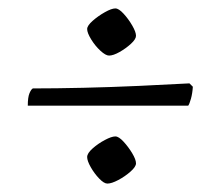

<svg xmlns="http://www.w3.org/2000/svg" viewBox="-20 -505 522 456"><path d="M239 -373Q231 -373 218.5 -384.5Q206 -396 196.5 -411.5Q187 -427 187 -436Q187 -444 200 -455.5Q213 -467 229 -476Q245 -485 254 -485Q262 -485 273.5 -472.5Q285 -460 294 -444.5Q303 -429 303 -420Q303 -412 291 -401Q279 -390 264 -381.5Q249 -373 239 -373ZM46 -254Q46 -274 50 -283.5Q54 -293 58 -295Q112 -295 178 -296.5Q244 -298 310 -301Q376 -304 430 -307L438 -299Q437 -283 433.5 -270.5Q430 -258 427 -254ZM235 -69Q227 -69 215.5 -81Q204 -93 195.5 -108Q187 -123 187 -132Q187 -141 200 -152.5Q213 -164 229 -172.5Q245 -181 254 -181Q262 -181 273.5 -168.5Q285 -156 294 -141Q303 -126 303 -117Q303 -109 290 -97.5Q277 -86 261 -77.5Q245 -69 235 -69Z"/></svg>

Font: Texturina 72pt Light
Style: Regular
Weight: 300
Designer: Guillermo Torres Carreño
Foundry: Omnibus-Type
Version: Version 1.002; ttfautohint (v1.8.3)